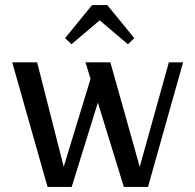

<svg xmlns="http://www.w3.org/2000/svg" viewBox="-20 -735 768 755"><path d="M467 0 316 -490H414L541 -38H518L644 -490H700L562 0ZM167 0 28 -490H126L241 -38H218L351 -474L395 -429L262 0ZM261 -561 236 -585 342 -715H402L508 -585L483 -561L372 -655Z"/></svg>

Font: Sutasoma
Style: Regular
Weight: 400
Designer: Izhar Fathurrohim, Akbar Rohmanto, Arusyal Khofiqoini
Foundry: Kiwari Kolektiv
Version: Version 1.102